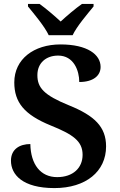

<svg xmlns="http://www.w3.org/2000/svg" viewBox="-20 -951 612 981"><path d="M229 -771H351C372 -816 427 -880 458 -918V-931H399C367 -909 320 -869 290 -841C260 -869 213 -909 182 -931H123V-918C154 -880 208 -816 229 -771ZM258 10C419 10 522 -75 522 -203C522 -303 463 -360 332 -413C204 -465 171 -503 171 -567C171 -630 216 -667 277 -667C357 -667 385 -590 385 -532C456 -532 494 -564 494 -609C494 -672 427 -724 289 -724C153 -724 53 -649 53 -530C53 -428 104 -365 239 -310C353 -264 402 -230 402 -160C402 -93 353 -46 272 -46C187 -46 137 -111 135 -215C81 -215 36 -189 36 -130C36 -59 95 10 258 10Z"/></svg>

Font: Noto Serif Oriya SemiBold
Style: Regular
Weight: 600
Designer: David Williams
Foundry: Google LLC, David Williams
Version: Version 1.051